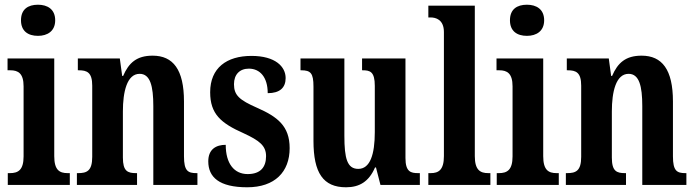

<svg xmlns="http://www.w3.org/2000/svg" viewBox="-20 -784 2951 814"><path d="M141 -632C181 -632 214 -652 214 -698C214 -745 181 -764 141 -764C99 -764 69 -745 69 -698C69 -652 99 -632 141 -632ZM13 0H276V-50H267C232 -50 210 -63 210 -122V-536H12V-486H24C57 -486 80 -473 80 -418V-121C80 -63 57 -50 22 -50H13Z M306 0H561V-50H557C521 -50 501 -58 501 -116V-312C501 -394 518 -471 572 -471C617 -471 630 -419 630 -334V0H817V-50H813C777 -50 760 -59 760 -121V-354C760 -489 714 -548 627 -548C560 -548 526 -518 502 -462H498L488 -536H310V-486H314C349 -486 371 -477 371 -421V-119C371 -59 348 -50 311 -50H306Z M1028 10C1145 10 1208 -55 1208 -156C1208 -250 1156 -289 1070 -327C995 -360 972 -380 972 -427C972 -468 996 -493 1035 -493C1082 -493 1115 -457 1115 -389C1166 -389 1191 -412 1191 -453C1191 -501 1148 -547 1046 -547C941 -547 871 -496 871 -393C871 -301 916 -262 1013 -219C1080 -188 1108 -166 1108 -122C1108 -76 1085 -46 1030 -46C973 -46 937 -90 937 -170C897 -170 863 -152 863 -100C863 -33 909 10 1028 10Z M1447 10C1504 10 1544 -14 1570 -74H1574L1593 0H1760V-50H1753C1722 -50 1699 -55 1699 -114V-536H1515V-486H1518C1549 -486 1569 -480 1569 -420V-224C1569 -129 1549 -68 1499 -68C1452 -68 1440 -112 1440 -208V-536H1254V-486H1257C1297 -486 1309 -474 1309 -417V-187C1309 -51 1350 10 1447 10Z M1796 0H2059V-50H2050C2016 -50 1993 -63 1993 -122V-760H1796V-710H1806C1826 -710 1862 -702 1862 -648V-122C1862 -63 1839 -50 1806 -50H1796Z M2214 -632C2254 -632 2287 -652 2287 -698C2287 -745 2254 -764 2214 -764C2172 -764 2142 -745 2142 -698C2142 -652 2172 -632 2214 -632ZM2086 0H2349V-50H2340C2305 -50 2283 -63 2283 -122V-536H2085V-486H2097C2130 -486 2153 -473 2153 -418V-121C2153 -63 2130 -50 2095 -50H2086Z M2379 0H2634V-50H2630C2594 -50 2574 -58 2574 -116V-312C2574 -394 2591 -471 2645 -471C2690 -471 2703 -419 2703 -334V0H2890V-50H2886C2850 -50 2833 -59 2833 -121V-354C2833 -489 2787 -548 2700 -548C2633 -548 2599 -518 2575 -462H2571L2561 -536H2383V-486H2387C2422 -486 2444 -477 2444 -421V-119C2444 -59 2421 -50 2384 -50H2379Z"/></svg>

Font: Noto Serif Devanagari ExtraCondensed
Style: Bold
Weight: 700
Width: 2
Designer: Universal Thirst, Indian Type Foundry and the Monotype Design Team
Foundry: Monotype Imaging Inc.
Version: Version 2.004